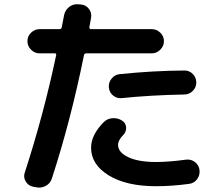

<svg xmlns="http://www.w3.org/2000/svg" viewBox="-20 -829 1040 896"><path d="M547 -371Q525 -369 507.5 -383.5Q490 -398 488 -421Q486 -444 501 -462.5Q516 -481 539 -483Q693 -499 841 -500Q864 -500 880 -483.5Q896 -467 896 -444Q896 -421 879.5 -404.5Q863 -388 840 -388Q681 -385 547 -371ZM848 -84Q871 -87 889.5 -73Q908 -59 911 -36Q914 -12 900 7Q886 26 863 29Q781 40 708 40Q570 40 487.5 -10.5Q405 -61 405 -140Q405 -199 464 -259Q481 -276 505.5 -277.5Q530 -279 550 -266Q567 -255 568.5 -235Q570 -215 556 -200Q531 -175 531 -153Q531 -118 578.5 -95.5Q626 -73 708 -73Q768 -73 848 -84ZM133 42Q111 37 99.5 17Q88 -3 96 -25Q183 -292 242 -571Q244 -580 236 -580H165Q142 -580 125 -597Q108 -614 108 -637Q108 -660 125 -676.5Q142 -693 165 -693H258Q266 -693 268 -701Q276 -739 279 -758Q284 -782 302.5 -796.5Q321 -811 345 -809L358 -808Q381 -806 395 -787.5Q409 -769 405 -746Q404 -738 401 -724Q398 -710 397 -702Q396 -699 398.5 -696Q401 -693 404 -693H688Q711 -693 728 -676.5Q745 -660 745 -637Q745 -614 728 -597Q711 -580 688 -580H383Q374 -580 372 -572Q309 -262 222 4Q215 27 193.5 38.5Q172 50 149 45Z"/></svg>

Font: Rounded Mplus 1c Bold
Style: Bold
Weight: 700
Version: Version 1.059.20150529